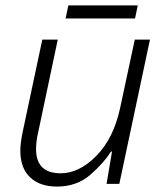

<svg xmlns="http://www.w3.org/2000/svg" viewBox="-20 -678 606 708"><path d="M190 10Q263 10 313 -33.5Q363 -77 389 -119H393L373 0H420L533 -532H477L423 -280Q399 -168 335.5 -103.5Q272 -39 204 -39Q113 -39 113 -128Q113 -158 121 -191L193 -532H136L65 -198Q55 -153 55 -122Q55 -58 91 -24Q127 10 190 10ZM222 -610 232 -658H488L478 -610Z"/></svg>

Font: Noto Sans UI Light
Style: Italic
Weight: 300
Italic angle: -12°
Designer: Monotype Design Team
Foundry: Monotype Imaging Inc.
Version: Version 1.901